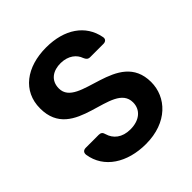

<svg xmlns="http://www.w3.org/2000/svg" viewBox="-193 -845 989 989"><g transform="rotate(-45 301.0 -351.0)"><path d="M308 7C466 7 553 -91 553 -200C553 -446 193 -365 193 -513C193 -571 237 -600 293 -599C347 -598 381 -570 393 -535C399 -521 406 -513 421 -513H518C534 -513 545 -523 541 -540C521 -646 429 -709 296 -709C153 -709 52 -634 52 -509C51 -255 413 -348 413 -192C413 -139 372 -103 305 -103C245 -103 209 -134 197 -176C193 -192 185 -199 170 -199H76C59 -199 49 -190 51 -172C68 -59 173 7 308 7Z"/></g></svg>

Font: Arvore Sans SemiBold
Style: Regular
Weight: 600
Designer: Jonny Pinhorn (Latin) Dan Schunck (customization for Arvore)
Version: Version 1.000;Glyphs 3.3 (3305)